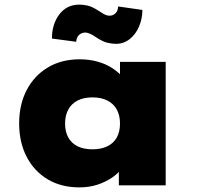

<svg xmlns="http://www.w3.org/2000/svg" viewBox="-20 -803 859 832"><path d="M324 9Q245 9 186.5 -26Q128 -61 95.5 -123.5Q63 -186 63 -268Q63 -350 95.5 -412.5Q128 -475 187 -510.5Q246 -546 325 -546Q368 -546 404.5 -535.5Q441 -525 468.5 -506.5Q496 -488 514.5 -466Q533 -444 543 -420L500 -417V-535H698V0H495V-139L538 -129Q530 -102 511.5 -77Q493 -52 465 -33Q437 -14 401.5 -2.5Q366 9 324 9ZM381 -156Q418 -156 445 -169Q472 -182 486 -207Q500 -232 500 -268Q500 -303 486 -328.5Q472 -354 445 -367.5Q418 -381 381 -381Q343 -381 316.5 -367.5Q290 -354 276 -328.5Q262 -303 262 -268Q262 -232 276 -207Q290 -182 316.5 -169Q343 -156 381 -156ZM482 -613Q467 -613 446.5 -617.5Q426 -622 397 -641Q380 -653 368.5 -657.5Q357 -662 350 -662Q335 -662 323.5 -652.5Q312 -643 310 -622L205 -636Q205 -698 237 -740.5Q269 -783 324 -783Q339 -783 358.5 -779Q378 -775 406 -757Q415 -751 428.5 -743Q442 -735 455 -735Q469 -735 480 -745Q491 -755 492 -775L597 -760Q597 -722 582.5 -688Q568 -654 542 -633.5Q516 -613 482 -613Z"/></svg>

Font: Lexend Exa Black
Style: Regular
Weight: 900
Designer: Bonnie Shaver-Troup, Thomas Jockin
Foundry: Lexend
Version: Version 1.007